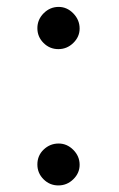

<svg xmlns="http://www.w3.org/2000/svg" viewBox="-20 -532 351 564"><path d="M152.3 -511.7Q176.8 -511.7 195.3 -492.7Q213.9 -473.6 213.9 -448.2Q213.9 -423.8 195.3 -405.8Q176.8 -387.7 151.4 -387.7Q126 -387.7 107.9 -405.8Q89.8 -423.8 89.8 -449.2Q89.8 -474.6 108.4 -493.2Q127 -511.7 152.3 -511.7ZM152.3 -110.4Q176.8 -110.4 195.3 -91.8Q213.9 -73.2 213.9 -47.9Q213.9 -23.4 195.3 -5.4Q176.8 12.7 151.4 12.7Q126 12.7 107.9 -5.4Q89.8 -23.4 89.8 -48.8Q89.8 -75.2 108.4 -92.8Q127 -110.4 152.3 -110.4Z"/></svg>

Font: BabelStone Tibetan
Style: Regular
Weight: 400
Designer: Christopher J. Fynn
Foundry: BabelStone
Version: Version 10.011 October 1, 2023